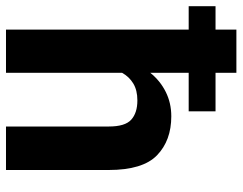

<svg xmlns="http://www.w3.org/2000/svg" viewBox="-112 -688 790 625"><g transform="rotate(90 282.5 -375.0)"><path d="M332 -682.1V-594.7H206.5V-469.7Q232.4 -502 268.6 -520Q304.7 -538.1 348.1 -538.1Q426.8 -538.1 474.9 -491.7Q522.9 -445.3 522.9 -334V0H381.3V-335Q381.3 -387.7 359.1 -407.7Q336.9 -427.7 296.4 -427.7Q263.2 -427.7 241.2 -414.3Q219.2 -400.9 206.5 -377.9V0H65.9V-594.7H-10.3V-682.1H65.9V-750H206.5V-682.1Z"/></g></svg>

Font: Vazirmatn RD FD
Style: Bold
Weight: 700
Designer: Saber Rastikerdar
Foundry: Saber Rastikerdar
Version: Version 33.003